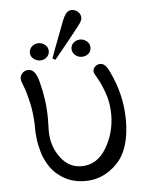

<svg xmlns="http://www.w3.org/2000/svg" viewBox="-51 -742 603 789"><g transform="rotate(-5 250.0 -347.5)"><path d="M41 -436Q41 -450.2 51 -460.2Q61 -470.2 76.2 -470.2Q105 -470.2 118.2 -415Q138.2 -339.8 138.2 -265.1Q138.2 -252.9 137.7 -234.9Q137.2 -216.8 137.2 -212.9Q137.2 -151.9 171.6 -104.5Q206.1 -57.1 258.8 -57.1Q323.7 -57.1 361.3 -120.1Q398.9 -183.1 398.9 -257.8Q398.9 -305.7 384.5 -346.4Q370.1 -387.2 356 -410.6Q341.8 -434.1 341.8 -440.9Q341.8 -453.1 351.3 -461.2Q360.8 -469.2 372.1 -469.2Q393.1 -469.2 409.2 -433.1Q457 -335 457 -230Q457 -109.9 400.6 -52.5Q344.2 4.9 270 4.9Q208 4.9 164.1 -28.8Q149.9 -38.6 138.4 -51.8Q127 -64.9 118.9 -78.9Q110.8 -92.8 105 -106Q99.1 -119.1 95 -135.5Q90.8 -151.9 88.4 -162.8Q85.9 -173.8 84.5 -189.5Q83 -205.1 82.5 -212.2Q82 -219.2 82 -231.9V-245.1Q80.1 -295.9 70.1 -338.9Q60.1 -381.8 50.5 -405.5Q41 -429.2 41 -436ZM87.9 -540Q87.9 -556.2 99.9 -566.2Q111.8 -576.2 127 -576.2Q141.1 -576.2 153.6 -566.2Q166 -556.2 166 -540Q166 -525.9 155 -515.4Q144 -504.9 127.9 -504.9Q112.8 -504.9 100.3 -514.9Q87.9 -524.9 87.9 -540ZM178.2 -508.8Q181.2 -518.6 234.9 -659.2Q248 -693.4 264.2 -698.2Q269 -700.2 273.9 -700.2Q288.1 -700.2 299.6 -690.2Q311 -680.2 311 -665Q311 -665 311 -664.1Q311 -655.3 302 -642.1Q293 -628.9 241.2 -564.9Q210.4 -526.9 189.9 -502ZM259.8 -541Q259.8 -556.2 271.5 -566.2Q283.2 -576.2 298.8 -576.2Q313 -576.2 325.4 -566.2Q337.9 -556.2 337.9 -540Q337.9 -523.9 326.4 -514.4Q314.9 -504.9 299.8 -504.9Q282.7 -504.9 271.2 -515.9Q259.8 -526.9 259.8 -541Z"/></g></svg>

Font: CMU Concrete
Style: Roman
Weight: 500
Version: Version 0.7.0